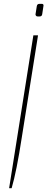

<svg xmlns="http://www.w3.org/2000/svg" viewBox="-20 -716 248 1006"><path d="M188 -629.9H176.8Q171.9 -629.9 168.9 -633.3Q166 -637.2 166 -640.6L172.9 -684.1Q174.8 -695.8 187 -695.8H199.2Q208 -695.8 208 -687Q208 -685.1 201.2 -642.1Q199.7 -629.9 188 -629.9ZM41 270H27.8L154.8 -530.8H179.2L94.2 3.9Q66.9 182.1 41 270Z"/></svg>

Font: Squarion Thin
Style: Italic
Weight: 100
Designer: Natanael Gama
Version: Version 1.00;September 12, 2019;FontCreator 11.5.0.2425 64-b